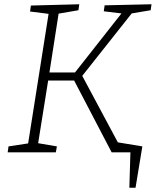

<svg xmlns="http://www.w3.org/2000/svg" viewBox="-20 -715 733 901"><path d="M687 -667 598 -652 366 -359 533 -47 648 -28 616 166H587L592 0H504L328 -337H206L159 -43L247 -28L242 0H16L20 -28L112 -42L208 -650L121 -661L125 -689L352 -695L348 -667L255 -651L212 -375H332L550 -652L467 -662L471 -690L691 -695Z"/></svg>

Font: Bitter Pro Light
Style: Italic
Weight: 300
Italic angle: -9°
Designer: Sol Matas, and Bitter project Authors
Foundry: Sol Matas
Version: Version 1.010